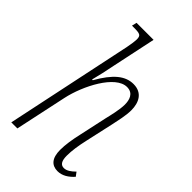

<svg xmlns="http://www.w3.org/2000/svg" viewBox="-234 -834 918 918"><g transform="rotate(45 224.5 -375.5)"><path d="M349 9C380 9 407 -8 430 -34L415 -54C397 -36 379 -23 360 -23C339 -23 328 -39 328 -75C328 -109 334 -148 344 -192L376 -336C382 -366 393 -409 393 -447C393 -497 372 -543 312 -543C257 -543 211 -506 161 -418H156C165 -453 175 -495 183 -538L230 -760H115L109 -735H122C164 -735 172 -731 172 -704C172 -695 169 -670 164 -646L28 0H69L125 -262C147 -365 222 -511 300 -511C343 -511 352 -474 352 -444C352 -409 339 -357 333 -332L303 -194C292 -146 286 -106 286 -72C286 -16 310 9 349 9Z"/></g></svg>

Font: Noto Serif Condensed ExtraLight
Style: Italic
Weight: 200
Width: 3
Italic angle: -12°
Designer: Monotype Design Team
Foundry: Monotype Imaging Inc.
Version: Version 2.013